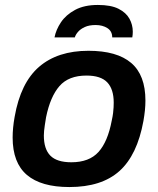

<svg xmlns="http://www.w3.org/2000/svg" viewBox="-20 -743 638 775"><path d="M260 12Q146 12 88.5 -37Q31 -86 31 -188Q31 -207 33 -228Q35 -249 39 -271Q63 -409 138 -473.5Q213 -538 337 -538Q452 -538 509.5 -489Q567 -440 567 -337Q567 -318 565 -298Q563 -278 559 -255Q534 -117 462 -52.5Q390 12 260 12ZM268 -88Q340 -88 377.5 -129.5Q415 -171 431 -256Q435 -274 436.5 -287Q438 -300 438.5 -310Q439 -320 439 -329Q439 -383 413 -410.5Q387 -438 329 -438Q257 -438 220 -395.5Q183 -353 166 -270Q163 -252 161 -238.5Q159 -225 158 -215Q157 -205 157 -196Q157 -141 183.5 -114.5Q210 -88 268 -88ZM375 -723Q428 -723 458.5 -707.5Q489 -692 502.5 -667.5Q516 -643 516 -615Q516 -609 515.5 -603.5Q515 -598 514 -592H433Q433 -617 413.5 -629.5Q394 -642 366 -642Q340 -642 322.5 -634Q305 -626 295 -614.5Q285 -603 282 -592H200Q206 -623 226 -653Q246 -683 283 -703Q320 -723 375 -723Z"/></svg>

Font: Archivo Variable SemiBold
Style: Italic
Weight: 600
Italic angle: -10°
Designer: Hector Gatti
Foundry: Omnibus-Type
Version: Version 2.001